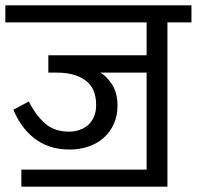

<svg xmlns="http://www.w3.org/2000/svg" viewBox="-30 -650 737 719"><path d="M50 -15H519V-378H346Q368 -366 389 -334.5Q410 -303 410 -254Q410 -217 396.5 -186.5Q383 -156 359 -134.5Q335 -113 302 -101.5Q269 -90 231 -90Q189 -90 155.5 -101.5Q122 -113 96.5 -133.5Q71 -154 52 -181Q33 -208 20 -239L78 -270Q104 -218 139 -187.5Q174 -157 228 -157Q248 -157 266.5 -163Q285 -169 299 -181Q313 -193 321.5 -212Q330 -231 330 -257Q330 -320 290 -349Q250 -378 184 -378H151V-443H519V-566H-10V-630H687V-566H597V49H50Z"/></svg>

Font: Ek Mukta
Style: Regular
Weight: 400
Designer: Girish Dalvi and Yashodeep Gholap
Foundry: Ek Type
Version: Version 2.538;PS 1.001;hotconv 16.6.51;makeotf.lib2.5.65220;